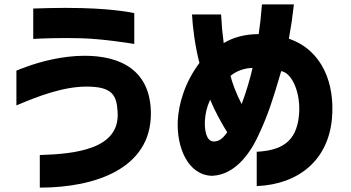

<svg xmlns="http://www.w3.org/2000/svg" viewBox="-20 -775 1604 878"><path d="M162 -66V83C419 83 670 -6 670 -255C670 -453 532 -520 367 -520C263 -520 162 -492 102 -470C74 -460 57 -453 55 -452V-293C152 -334 267 -379 376 -379C496 -379 514 -338 518 -260C527 -94 328 -71 162 -66ZM132 -597C163 -599 262 -603 354 -600C450 -597 571 -578 594 -574V-715C594 -715 513 -734 354 -738C258 -741 132 -736 132 -736Z M1154 -81V76C1346 68 1481 -43 1498 -233C1512 -390 1456 -545 1301 -598C1314 -672 1315 -680 1324 -755H1178C1173 -692 1169 -661 1163 -619C1102 -619 1048 -605 1003 -578C997 -624 994 -654 991 -709H858C861 -648 873 -559 892 -487C824 -397 797 -298 793 -224C787 -103 838 26 950 29C1061 24 1131 -84 1169 -172C1205 -250 1228 -319 1266 -450C1319 -440 1357 -343 1347 -246C1335 -126 1267 -87 1154 -81ZM917 -223C919 -257 926 -286 941 -319C966 -259 995 -209 1019 -170C1003 -148 986 -128 958 -128C921 -128 915 -186 917 -223ZM1034 -428C1063 -453 1106 -465 1135 -464C1122 -409 1105 -352 1085 -299C1059 -349 1042 -397 1034 -428Z"/></svg>

Font: コーポレート・ロゴ ver3 Bold
Style: Regular
Weight: 700
Designer: [KANA_main] LOGOTYPE.JP [Source Han Sans] Ryoko NISHIZUKA 西塚涼子 (kana, bopomofo & ideographs); Paul D. Hunt (Latin, Greek
Version: Version 12.001;FEAKit 1.0